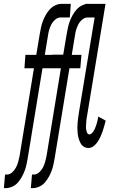

<svg xmlns="http://www.w3.org/2000/svg" viewBox="-76 -755 596 990"><path d="M-56 215 -50 145H-41Q-26 145 -13.5 134Q-1 123 6.5 108.5Q14 94 18 79Q22 64 25 49L99 -403H50L55 -472H111L129 -580Q132 -597 135.5 -613.5Q139 -630 145 -646Q151 -662 160 -678Q169 -694 181 -707Q193 -720 209 -727.5Q225 -735 242 -735H289L284 -665H237Q222 -665 209 -654Q196 -643 188.5 -628.5Q181 -614 177 -599Q173 -584 171 -569L155 -472H242L237 -403H143L67 60Q64 77 60.5 93.5Q57 110 51 126Q45 142 36 158Q27 174 15.5 187Q4 200 -13 207.5Q-30 215 -46 215ZM83 215 89 145H98Q113 145 125.5 134Q138 123 145.5 108.5Q153 94 157 79Q161 64 164 49L238 -403H189L194 -473H250L268 -580Q271 -597 274.5 -613.5Q278 -630 284 -646Q290 -662 299 -678Q308 -694 320 -707Q332 -720 348 -727.5Q364 -735 381 -735H428L423 -665H376Q361 -665 348 -654Q335 -643 327.5 -628.5Q320 -614 316 -599Q312 -584 310 -569L294 -472H344L338 -403H282L206 60Q203 77 199.5 93.5Q196 110 190 126Q184 142 175 158Q166 174 154.5 187Q143 200 126 207.5Q109 215 93 215ZM380 8Q366 8 355.5 1Q345 -6 339 -17.5Q333 -29 329.5 -41.5Q326 -54 324.5 -67Q323 -80 323 -93.5Q323 -107 324 -120.5Q325 -134 327 -148Q329 -162 331 -175L412 -665H359L364 -735H468L374 -164Q373 -157 371.5 -150Q370 -143 369.5 -136Q369 -129 368.5 -122Q368 -115 367.5 -108Q367 -101 367.5 -94.5Q368 -88 369.5 -81Q371 -74 374.5 -68Q378 -62 385 -62Q391 -62 396.5 -67Q402 -72 406 -78Q410 -84 412.5 -90Q415 -96 417.5 -102.5Q420 -109 422 -115.5Q424 -122 425.5 -128.5Q427 -135 428.5 -141.5Q430 -148 431 -154L469 -133Q465 -119 461.5 -105Q458 -91 453 -77Q448 -63 442 -50Q436 -37 427.5 -24Q419 -11 406.5 -1.5Q394 8 380 8Z"/></svg>

Font: Iosevka Curly
Style: Italic
Weight: 400
Italic angle: -9°
Monospace: yes
Designer: Belleve Invis
Foundry: Belleve Invis
Version: Version 22.1.2; ttfautohint (v1.8.4)